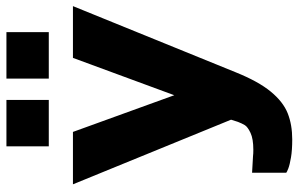

<svg xmlns="http://www.w3.org/2000/svg" viewBox="-190 -592 951 612"><g transform="rotate(-90 286.0 -286.5)"><path d="M41 150V41L94 44Q101 45 114 45Q149 45 168 36Q187 27 192.5 18Q198 9 203 -4L210 -26L4 -530H171L288 -207L407 -530H572L361 -11Q332 61 299.5 100.5Q267 140 230.5 154.5Q194 169 147 169Q113 169 89.5 165Q66 161 54.5 156.5Q43 152 41 150ZM273 -607H125V-742H273ZM489 -607H341V-742H489Z"/></g></svg>

Font: Morrison
Style: Bold
Weight: 700
Designer: Pablo Impallari, Rodrigo Fuenzalida (Modified by Dan O. Williams)
Version: Version 0.03;June 6, 2019;FontCreator 11.5.0.2425 64-bit; tt